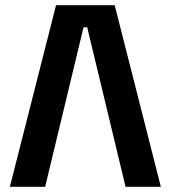

<svg xmlns="http://www.w3.org/2000/svg" viewBox="-20 -720 674 740"><path d="M422 -700 600 0H464L316 -615H302L154 0H18L196 -700Z"/></svg>

Font: Space 7353
Style: Regular
Weight: 400
Designer: Christine Claussen + Ruben Lyon  (Space 7353)
Version: Version 1.000;FEAKit 1.0